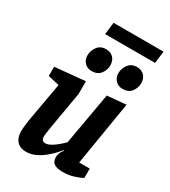

<svg xmlns="http://www.w3.org/2000/svg" viewBox="-213 -983 973 1098"><g transform="rotate(30 273.5 -433.5)"><path d="M139.3 11.3Q109.7 11.3 91.5 -0.8Q73.3 -12.9 65.2 -33.3Q57.1 -53.7 57.1 -77.8Q57.1 -89.6 58.8 -107.9Q60.6 -126.2 63.4 -144.3Q66.2 -162.5 68 -172.3L110.6 -412.3L36.3 -429.3V-490.4L235.3 -509.4V-425.3L194.2 -187.3Q193.2 -179 190.6 -164Q188 -149 186.4 -135.2Q184.7 -121.4 184.7 -114.8Q184.7 -101.4 190.9 -93.7Q197.2 -85.9 211.7 -85.9Q227.7 -85.9 248.1 -97.6Q268.4 -109.2 287.5 -125.8Q306.6 -142.4 318.8 -155.2L379.3 -498.1L503.7 -509.3L434.3 -87.7H504V-26.2Q481.3 -13.3 448.9 -3.5Q416.6 6.4 377.7 6.4Q339.5 6.4 321.3 -6.7Q303.1 -19.8 303.1 -48.9Q303.1 -58.4 307.9 -72.7Q312.7 -87 326.3 -103L323.3 -105Q313.5 -93.2 295.2 -73.9Q276.9 -54.6 252.8 -35Q228.7 -15.3 199.7 -2Q170.6 11.3 139.3 11.3ZM437.8 -576Q408.7 -576 390.7 -595.2Q372.6 -614.5 372.6 -642.3Q372.6 -672.2 391.9 -699.2Q411.2 -726.2 449.1 -726.2Q477.5 -726.2 496.3 -707.7Q515.1 -689.2 515.1 -656.6Q515.1 -627.2 496 -601.6Q477 -576 437.8 -576ZM233.5 -576Q204.5 -576 186.5 -595.2Q168.6 -614.5 168.6 -642.3Q168.6 -672.2 187.8 -699.2Q207 -726.2 244.9 -726.2Q273.9 -726.2 292.5 -707.7Q311 -689.2 311 -656.6Q311 -627.2 291.9 -601.6Q272.7 -576 233.5 -576ZM195.5 -798 205.2 -877.9H535.1L525.3 -798Z"/></g></svg>

Font: Faustina Light
Style: Italic
Weight: 300
Italic angle: -8°
Designer: Alfonso Garcia
Foundry: http://www.omnibus-type.com
Version: Version 1.200